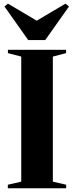

<svg xmlns="http://www.w3.org/2000/svg" viewBox="-20 -1010 397 1030"><path d="M94 -35.5V-706.5L22.5 -725V-743H334.5V-725L263.5 -706.5V-35.5L335 -19V0H22V-19ZM131.5 -795 4 -975 22.5 -990.5 177 -899 331.5 -990.5 350 -975 222.5 -795Z"/></svg>

Font: Merriweather 144pt ExtraBold
Style: Regular
Weight: 800
Version: Version 2.100